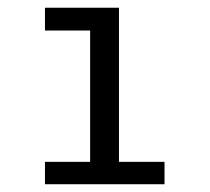

<svg xmlns="http://www.w3.org/2000/svg" viewBox="-20 -474 540 494"><path d="M95.7 -454.1H286.1V-57.6H403.3V0H95.7V-57.6H211.9V-395.5H95.7Z"/></svg>

Font: BabelStone Irk Bitig Colour
Style: Regular
Weight: 400
Designer: Andrew West
Foundry: BabelStone
Version: Version 1.03 June 7, 2023